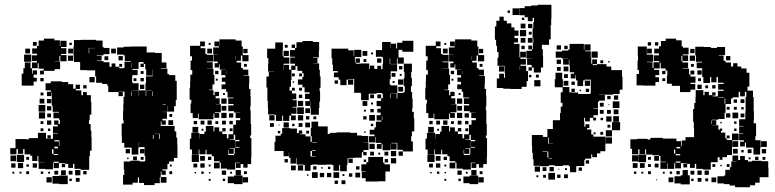

<svg xmlns="http://www.w3.org/2000/svg" viewBox="-20 -755 3250 805"><path d="M142 -490H138V-469H114V-493H135V-499H114V-523H135V-530H115V-552H135V-562H142V-585H164V-593H208V-586H231V-561H233V-584H259V-558H236V-553H258V-529H236V-524H259V-498H233V-521H229V-498H209V-497H232V-465H209V-458H164V-443H148V-459H163V-467H142ZM723 -149H724V-93H709V-78H689V-68H682V-45H661V-40H675V-22H657V-36H654V-13H650V13H628V21H584V12H563V-11H558V11H536V19H496V-21H501V-44H499V-78H526V-81H566V-78H587V-80H589V-101H586V-138H563V-159H562V-135H560V-107H532V-135H530V-136H501V-156H491V-185H490V-237H498V-251H496V-291H497V-320H498V-349H502V-371H478V-370H495V-352H477V-369H434V-395H430V-403H408V-408H383V-434H379V-460H345V-461H316V-495H290V-523H288V-559H290V-587H319V-588H383V-585H410V-559H414V-554H439V-528H414V-523H386V-521H406V-501H387V-499H414V-494H439V-475H448V-489H464V-475H480V-469H497V-470H502V-495H528V-498H503V-523H498V-526H471V-556H498V-559H527V-560H595V-535H630V-533H658V-493H678V-469H654V-467H682V-444H689V-440H715V-416H721V-336H717V-310H710V-287H682V-310H681V-286H662V-285H680V-257H661V-250H675V-232H657V-246H654V-227H712V-204H719V-178H723ZM118 -579H134V-563H118ZM271 -576H281V-566H271ZM378 -553V-554H352V-531H354V-553ZM86 -551H106V-531H86ZM266 -551H286V-531H266ZM446 -551H466V-531H446ZM81 -526H111V-496H81ZM265 -522H287V-500H265ZM477 -520H495V-502H477ZM434 -519V-503H418V-519ZM561 -493V-466H535V-462H557V-440H535V-432H534V-411H536V-406H561V-376H536V-375H560V-353H561V-376H590V-407H592V-435H620V-463H619V-438H593V-464H589V-487H583V-474H569V-488H582V-495H564V-493ZM134 -413H121V-396H71V-446H78V-469H84V-493H108V-469H114V-446H117V-460H135V-442H121V-429H134ZM531 -493H530V-470H531ZM480 -487H492V-475H480ZM570 -457H582V-445H570ZM377 -410H355V-432H377ZM149 -428H163V-414H149ZM569 -428H583V-414H569ZM552 -415H540V-427H552ZM360 -208H363V-179H364V-123H357V-100H354V-43H318V-47H292V-68H286V-51H266V-68H253V-71H227V-50H205V-72H226V-77H205V-72H202V-45H170V-47H142V-75H167V-76H141V-101H137V-80H115V-102H107V-108H83V-130H77V-110H55V-130H49V-108H23V-134H45V-172H87V-171H101V-176H139V-198H173V-174H179V-173H202V-195H222V-197H202V-225H222V-232H207V-250H225V-235H231V-253H228V-259H204V-283H227V-286H201V-312H197V-368H195V-352H177V-370H193V-376H171V-406H193V-414H239V-411H266V-402H287V-383H297V-400H315V-382H298V-376H321V-356H328V-369H344V-356H361V-328H363V-274H356V-251H353V-235H360ZM567 -400H585V-382H567ZM329 -384V-398H343V-384ZM617 -375H591V-352H593V-374H617ZM621 -372H619V-352H621ZM532 -353V-371H530V-353ZM162 -367V-355H150V-367ZM166 -321H146V-341H166ZM177 -340H195V-322H177ZM675 -318H662V-316H675ZM142 -315H170V-287H142ZM195 -292H177V-310H195ZM143 -284H169V-258H143ZM194 -279V-263H178V-279ZM690 -265V-277H702V-265ZM706 -231H686V-251H706ZM195 -232H177V-250H195ZM150 -247H162V-235H150ZM162 -205H150V-217H162ZM191 -216V-206H181V-216ZM648 -173H651V-194H628V-193H648ZM624 -189H621V-173H624ZM179 -188H193V-174H179ZM227 -144H229V-167H208V-162H227ZM223 -140H208V-133H223ZM507 -130H525V-112H507ZM567 -130H585V-112H567ZM198 -110H204V-129H198ZM223 -109H205V-105H223ZM81 -76H51V-106H81ZM48 -79H24V-103H48ZM538 -83V-99H554V-83ZM102 -85H90V-97H102ZM582 -97V-85H570V-97ZM519 -94V-88H513V-94ZM77 -50H55V-72H77ZM45 -52H27V-70H45ZM135 -52H117V-70H135ZM253 -54H239V-68H253ZM91 -56V-66H101V-56ZM692 -57V-65H700V-57ZM317 -20H295V-42H317ZM236 -21V-41H256V-21ZM208 -23V-39H224V-23ZM284 -23H268V-39H284ZM343 -24H329V-38H343ZM102 -25H90V-37H102ZM702 -25H690V-37H702ZM161 -26H151V-36H161ZM40 -27H32V-35H40ZM70 -27H62V-35H70ZM182 -27V-35H190V-27ZM200 -17H228V-19H264V17H228V15H200ZM678 -13V11H654V-13ZM197 10H175V-12H197ZM314 7H298V-9H314ZM281 4H271V-6H281Z M1029 -187V-176H1034V-96H1033V-67H1018V-52H1000V-67H989V-51H969V-71H985V-73H966V-44H932V-48H906V-73H901V-79H877V-100H868V-108H846V-127H842V-108H816V-128H813V-107H785V-128H776V-174H782V-198H816V-174H817V-193H837V-203H843V-227H875V-204H879V-221H899V-204H912V-193H931V-175H938V-192H958V-232H969V-251H987V-260H968V-282H987V-283H961V-289H937V-313H959V-319H937V-343H959V-346H934V-370H928V-381H909V-401H925V-412H910V-430H925V-440H908V-462H926V-463H901V-485H898V-472H880V-490H893V-497H875V-525H893V-526H874V-556H898V-561H879V-581H899V-562H900V-590H968V-585H993V-560H998V-524H1022V-498H996V-522H990V-500H972V-493H991V-470H998V-463H1021V-439H1001V-437H1025V-405H1024V-382H1030V-353H1031V-309H1029V-293H1031V-235H1033V-187ZM779 -321H782V-337H775V-385H777V-413H778V-442H786V-461H779V-501H785V-519H777V-563H819V-581H839V-561H821V-553H841V-529H847V-525H873V-497H847V-494H872V-468H847V-467H875V-441H879V-401H871V-379H856V-377H875V-356H880V-370H898V-352H884V-343H901V-319H884V-318H906V-284H881V-281H899V-261H879V-279H875V-255H813V-279H810V-260H788V-281H779ZM855 -575H863V-567H855ZM849 -551H869V-531H849ZM1000 -550H1018V-532H1000ZM968 -519H967V-504H968ZM1015 -487V-475H1003V-487ZM882 -458H896V-444H882ZM930 -445H931V-458H930ZM893 -425V-417H885V-425ZM915 -357V-365H923V-357ZM930 -320H908V-342H930ZM929 -311V-291H909V-311ZM930 -260H908V-282H930ZM940 -280H958V-262H940ZM868 -250V-232H850V-250ZM821 -249H837V-233H821ZM927 -249V-233H911V-249ZM792 -234V-248H806V-234ZM942 -248H956V-234H942ZM895 -247V-235H883V-247ZM811 -199H787V-223H811ZM912 -218H926V-204H912ZM955 -217V-205H943V-217ZM833 -215V-207H825V-215ZM966 -168V-136H984V-139H967V-163H984V-168H966V-190H960V-170H943V-168ZM961 -109H964V-134H943V-132H960V-110H938V-127H936V-109H937V-105H961ZM814 -76H784V-106H814ZM839 -81H819V-101H839ZM866 -84H852V-98H866ZM901 -49H877V-73H901ZM838 -52H820V-70H838ZM807 -53H791V-69H807ZM863 -57H855V-65H863ZM968 -20V-42H990V-20ZM928 -22H910V-40H928ZM1003 -25V-37H1015V-25ZM834 -26H824V-36H834ZM945 -27V-35H953V-27ZM802 -28H796V-34H802ZM856 -28V-34H862V-28ZM935 -15H961V-19H997V17H961V13H935ZM1020 10H998V-12H1020ZM924 4H914V-6H924ZM863 3H855V-5H863Z M1707 -204V-184H1704V-162H1711V-120H1669V-127H1646V-155H1644V-156H1621V-154H1643V-128H1617V-150H1616V-125H1584V-150H1580V-131H1560V-151H1579V-156H1555V-181H1553V-158H1527V-184H1550V-191H1530V-211H1550V-221H1556V-245H1579V-250H1559V-272H1576V-283H1562V-299H1576V-310H1559V-332H1578V-343H1585V-362H1581V-365H1559V-362H1526V-335H1494V-363H1492V-366H1465V-424H1440V-422H1461V-400H1439V-421H1433V-398H1407V-421H1400V-431H1380V-451H1396V-457H1376V-484H1373V-511H1370V-551H1440V-544H1463V-519H1465V-546H1495V-516H1468V-493H1471V-510H1489V-492H1472V-488H1492V-489H1528V-466H1531V-480H1549V-466H1562V-479H1578V-465H1584V-487H1586V-514H1583V-517H1556V-545H1582V-579H1618V-552H1619V-572H1641V-552H1645V-576H1667V-584H1713V-538H1667V-546H1651V-514H1673V-488H1647V-510H1644V-487H1616V-510H1614V-487H1616V-486H1645V-456H1618V-423H1614V-400H1619V-397H1646V-365H1619V-364H1643V-342H1646V-365H1672V-369H1677V-394H1673V-428H1676V-454H1673V-488H1707V-454H1704V-428H1707V-394H1703V-369H1708V-341H1710V-301H1708V-286H1715V-258H1717V-204ZM1132 -273V-275H1104V-304H1103V-332H1101V-388H1097V-434H1107V-454H1129V-455H1104V-487H1105V-511H1100V-551H1134V-577H1166V-545H1165V-520H1169V-514H1193V-488H1169V-483H1192V-463H1201V-480H1217V-488H1197V-514H1217V-517H1196V-545H1217V-554H1223V-578H1248V-583H1292V-579H1318V-543H1317V-514H1292V-512H1311V-490H1293V-489H1318V-462H1321V-435H1324V-387H1320V-373H1322V-329H1319V-302H1317V-274H1283V-302H1281V-329H1280V-311H1260V-331H1278V-340H1259V-362H1278V-368H1257V-389H1248V-400H1229V-422H1248V-433H1253V-448H1247V-458H1227V-478H1219V-462H1202V-419H1200V-391H1194V-375H1204V-363H1222V-339H1207V-335H1224V-307H1207V-304H1223V-278H1201V-271H1220V-251H1200V-270H1193V-248H1167V-270H1163V-248H1137V-273ZM1203 -554V-568H1217V-554ZM1174 -567H1186V-555H1174ZM1169 -542H1191V-520H1169ZM1500 -541H1520V-521H1500ZM1536 -535H1544V-527H1536ZM1561 -510H1579V-492H1561ZM1516 -507V-495H1504V-507ZM1167 -482V-463H1168V-482ZM1653 -478H1667V-464H1653ZM1638 -433H1622V-449H1638ZM1204 -447H1216V-435H1204ZM1234 -435V-447H1246V-435ZM1664 -445V-437H1656V-445ZM1649 -422H1671V-400H1649ZM1383 -418H1397V-404H1383ZM1634 -407H1626V-415H1634ZM1213 -414V-408H1207V-414ZM1670 -371H1650V-391H1670ZM1204 -387H1216V-375H1204ZM1234 -375V-387H1246V-375ZM1617 -362H1615V-343H1617ZM1532 -359H1548V-343H1532ZM1562 -343V-359H1578V-343ZM1247 -344H1233V-358H1247ZM1251 -310H1229V-332H1251ZM1500 -331H1520V-311H1500ZM1536 -317V-325H1544V-317ZM1226 -305H1254V-277H1226ZM1260 -301H1280V-281H1260ZM1547 -284H1533V-298H1547ZM1506 -287V-295H1514V-287ZM1552 -249H1528V-273H1552ZM1109 -272H1131V-250H1109ZM1229 -272H1251V-250H1229ZM1263 -254V-268H1277V-254ZM1503 -268H1517V-254H1503ZM1306 -267V-255H1294V-267ZM1581 -252H1583V-267H1581ZM1468 -94V-93H1441V-90H1437V-64H1434V-37H1406V-63H1402V-39H1378V-63H1372V-65H1347V-64H1313V-65H1288V-63H1282V-39H1258V-63H1252V-65H1224V-92H1222V-69H1198V-93H1192V-116H1191V-100H1169V-122H1131V-160H1135V-186H1157V-194H1163V-218H1197V-216H1225V-197H1233V-208H1247V-194H1236V-192H1261V-183H1282V-160H1287V-184H1283V-218H1286V-245H1314V-225H1354V-193H1363V-198H1391V-200H1449V-198H1477V-187H1496V-185H1524V-157H1504V-156H1525V-126H1504V-118H1517V-104H1503V-117H1497V-94ZM1191 -242V-220H1169V-242ZM1260 -241H1280V-221H1260ZM1128 -223H1112V-239H1128ZM1248 -239V-223H1232V-239ZM1215 -236V-226H1205V-236ZM1545 -236V-226H1535V-236ZM1148 -229V-233H1152V-229ZM1276 -207V-195H1264V-207ZM1155 -196H1145V-206H1155ZM1513 -204V-198H1507V-204ZM1308 -156V-158H1289V-156ZM1529 -152H1551V-130H1529ZM1303 -126H1289V-123H1303ZM1282 -122V-99H1288V-97H1303V-99H1288V-122ZM1641 -100H1619V-122H1641ZM1669 -102H1651V-120H1669ZM1548 -119V-103H1532V-119ZM1592 -119H1608V-103H1592ZM1566 -107V-115H1574V-107ZM1586 -73H1592V-66H1615V-36H1596V5H1567V6H1513V-8H1497V-34H1513V-36H1495V-66H1516V-75H1524V-97H1586ZM1641 -70H1619V-92H1641ZM1459 -90V-72H1441V-90ZM1187 -74H1173V-88H1187ZM1607 -88V-74H1593V-88ZM1515 -86V-76H1505V-86ZM1251 -40H1229V-62H1251ZM1220 -41H1200V-61H1220ZM1293 -44V-58H1307V-44ZM1487 -58V-44H1473V-58ZM1355 -46V-56H1365V-46ZM1327 -48V-54H1333V-48ZM1312 -9H1288V-33H1312ZM1402 -9H1378V-33H1402ZM1490 -11H1470V-31H1490ZM1339 -12H1321V-30H1339ZM1369 -12H1351V-30H1369ZM1457 -14H1443V-28H1457ZM1416 -17V-25H1424V-17ZM1273 -18H1267V-24H1273ZM1428 17H1412V1H1428ZM1397 16H1383V2H1397Z M2017 -187V-176H2022V-96H2021V-67H2006V-52H1988V-67H1977V-51H1957V-71H1973V-73H1954V-44H1920V-48H1894V-73H1889V-79H1865V-100H1856V-108H1834V-127H1830V-108H1804V-128H1801V-107H1773V-128H1764V-174H1770V-198H1804V-174H1805V-193H1825V-203H1831V-227H1863V-204H1867V-221H1887V-204H1900V-193H1919V-175H1926V-192H1946V-232H1957V-251H1975V-260H1956V-282H1975V-283H1949V-289H1925V-313H1947V-319H1925V-343H1947V-346H1922V-370H1916V-381H1897V-401H1913V-412H1898V-430H1913V-440H1896V-462H1914V-463H1889V-485H1886V-472H1868V-490H1881V-497H1863V-525H1881V-526H1862V-556H1886V-561H1867V-581H1887V-562H1888V-590H1956V-585H1981V-560H1986V-524H2010V-498H1984V-522H1978V-500H1960V-493H1979V-470H1986V-463H2009V-439H1989V-437H2013V-405H2012V-382H2018V-353H2019V-309H2017V-293H2019V-235H2021V-187ZM1767 -321H1770V-337H1763V-385H1765V-413H1766V-442H1774V-461H1767V-501H1773V-519H1765V-563H1807V-581H1827V-561H1809V-553H1829V-529H1835V-525H1861V-497H1835V-494H1860V-468H1835V-467H1863V-441H1867V-401H1859V-379H1844V-377H1863V-356H1868V-370H1886V-352H1872V-343H1889V-319H1872V-318H1894V-284H1869V-281H1887V-261H1867V-279H1863V-255H1801V-279H1798V-260H1776V-281H1767ZM1843 -575H1851V-567H1843ZM1837 -551H1857V-531H1837ZM1988 -550H2006V-532H1988ZM1956 -519H1955V-504H1956ZM2003 -487V-475H1991V-487ZM1870 -458H1884V-444H1870ZM1918 -445H1919V-458H1918ZM1881 -425V-417H1873V-425ZM1903 -357V-365H1911V-357ZM1918 -320H1896V-342H1918ZM1917 -311V-291H1897V-311ZM1918 -260H1896V-282H1918ZM1928 -280H1946V-262H1928ZM1856 -250V-232H1838V-250ZM1809 -249H1825V-233H1809ZM1915 -249V-233H1899V-249ZM1780 -234V-248H1794V-234ZM1930 -248H1944V-234H1930ZM1883 -247V-235H1871V-247ZM1799 -199H1775V-223H1799ZM1900 -218H1914V-204H1900ZM1943 -217V-205H1931V-217ZM1821 -215V-207H1813V-215ZM1954 -168V-136H1972V-139H1955V-163H1972V-168H1954V-190H1948V-170H1931V-168ZM1949 -109H1952V-134H1931V-132H1948V-110H1926V-127H1924V-109H1925V-105H1949ZM1802 -76H1772V-106H1802ZM1827 -81H1807V-101H1827ZM1854 -84H1840V-98H1854ZM1889 -49H1865V-73H1889ZM1826 -52H1808V-70H1826ZM1795 -53H1779V-69H1795ZM1851 -57H1843V-65H1851ZM1956 -20V-42H1978V-20ZM1916 -22H1898V-40H1916ZM1991 -25V-37H2003V-25ZM1822 -26H1812V-36H1822ZM1933 -27V-35H1941V-27ZM1790 -28H1784V-34H1790ZM1844 -28V-34H1850V-28ZM1923 -15H1949V-19H1985V17H1949V13H1923ZM2008 10H1986V-12H2008ZM1912 4H1902V-6H1912ZM1851 3H1843V-5H1851Z M2196 -459V-473H2209V-483H2190V-509H2209V-510H2187V-542H2210V-548H2195V-564H2211V-549H2214V-575H2216V-596H2213V-636H2216V-663H2219V-680H2213V-666H2193V-683H2180V-691H2158V-721H2180V-729H2207V-732H2234V-735H2292V-677H2291V-648H2288V-642H2289V-590H2282V-567H2252V-549H2256V-520H2257V-472H2248V-451H2218V-472H2210V-459ZM2129 -720H2157V-692H2129ZM2108 -711H2118V-701H2108ZM2162 -479H2186V-457H2194V-415H2188V-391H2167V-382H2119V-383H2090V-386H2063V-426H2073V-446H2093V-429H2097V-449H2096V-478H2095V-479H2066V-513H2070V-537H2064V-563H2060V-588H2055V-644H2061V-668H2074V-685H2092V-668H2105V-657H2124V-640H2137V-627H2154V-605H2137V-595H2152V-577H2135V-571H2158V-515H2161V-538H2185V-514H2162V-508H2185V-484H2162ZM2168 -671V-681H2178V-671ZM2183 -636H2163V-656H2183ZM2194 -655H2212V-637H2194ZM2186 -603H2160V-629H2186ZM2209 -622V-610H2197V-622ZM2163 -596H2183V-576H2163ZM2213 -576H2193V-596H2213ZM2588 -461V-433H2590V-379H2578V-361H2551V-358H2516V-333H2491V-328H2487V-302H2468V-300H2487V-272H2468V-262H2479V-250H2467V-261H2453V-246H2433V-261H2429V-243H2430V-224H2435V-234H2451V-218H2441V-212H2459V-191H2468V-182H2519V-150H2518V-121H2497V-112H2483V-96H2463V-108H2459V-90H2434V-85H2430V-59H2401V-58H2396V-33H2370V-58H2365V-62H2340V-59H2306V-62H2281V-58H2245V-60H2217V-87H2214V-114H2211V-143H2210V-189H2256V-181H2275V-214H2298V-251H2328V-281H2331V-308H2338V-324H2331V-368H2339V-389H2306V-423H2309V-450H2337V-423H2340V-390H2367V-368H2375V-367H2404V-361H2455V-364H2457V-421H2431V-418H2425V-394H2401V-418H2395V-440H2393V-426H2373V-446H2387V-452H2369V-480H2367V-505H2365V-484H2341V-508H2362V-509H2336V-513H2310V-539H2336V-543H2362V-547H2368V-571H2428V-546H2430V-569H2456V-543H2433V-540H2457V-512H2459V-488H2463V-506H2483V-486H2465V-482H2483V-486H2523V-476H2543V-461ZM2314 -565H2332V-547H2314ZM2180 -563V-549H2166V-563ZM2346 -563H2360V-549H2346ZM2460 -539H2486V-513H2460ZM2314 -505H2332V-487H2314ZM2497 -502H2509V-490H2497ZM2530 -499H2536V-493H2530ZM2072 -477H2094V-455H2072ZM2159 -477V-461H2160V-477ZM2343 -476H2363V-456H2343ZM2331 -474V-458H2315V-474ZM2361 -444V-428H2345V-444ZM2227 -430V-442H2239V-430ZM2208 -431H2198V-441H2208ZM2246 -393H2220V-419H2246ZM2432 -417H2454V-395H2432ZM2363 -396H2343V-416H2363ZM2376 -413H2390V-399H2376ZM2390 -369H2376V-383H2390ZM2450 -383V-369H2436V-383ZM2410 -373V-379H2416V-373ZM2515 -360H2491V-359H2515ZM2554 -337V-355H2572V-337ZM2526 -353H2540V-339H2526ZM2577 -302H2549V-330H2577ZM2495 -324H2511V-308H2495ZM2535 -318V-314H2531V-318ZM2553 -276V-296H2573V-276ZM2495 -294H2511V-278H2495ZM2541 -278H2525V-294H2541ZM2575 -244H2551V-268H2575ZM2544 -245H2522V-267H2544ZM2498 -251V-261H2508V-251ZM2580 -209H2546V-243H2580ZM2539 -232V-220H2527V-232ZM2546 -183H2520V-209H2546ZM2509 -190H2497V-202H2509ZM2477 -200V-192H2469V-200ZM2546 -153H2520V-179H2546ZM2298 -153V-154H2281V-178H2278V-153ZM2255 -120V-118H2275V-94H2279V-119H2276V-120ZM2294 -92H2281V-90H2294ZM2450 -69H2436V-83H2450ZM2244 -35H2222V-57H2244ZM2284 -37V-55H2302V-37ZM2271 -38H2255V-54H2271ZM2420 -39H2406V-53H2420ZM2349 -42V-50H2357V-42ZM2321 -44V-48H2325V-44ZM2307 -2H2279V-30H2307ZM2361 -8H2345V-24H2361ZM2330 -9H2316V-23H2330ZM2269 -10H2257V-22H2269ZM2237 -12H2229V-20H2237Z M2728 -396H2678V-397H2649V-445H2659V-461H2653V-501H2655V-522H2654V-560H2692V-526H2718V-496H2693V-494H2716V-470H2720V-494H2744V-499H2721V-523H2743V-531H2723V-551H2743V-561H2751V-583H2771V-593H2815V-586H2838V-561H2843V-555H2867V-527H2843V-523H2865V-499H2841V-521H2837V-499H2841V-493H2865V-469H2843V-467H2869V-443H2875V-434H2896V-408H2875V-403H2895V-379H2875V-369H2831V-395H2797V-404H2776V-438H2778V-459H2771V-468H2750V-492H2746V-468H2722V-462H2744V-440H2728V-431H2743V-411H2728ZM2696 -578H2710V-564H2696ZM2726 -578H2740V-564H2726ZM2989 -75H2961V-73H2960V-44H2926V-47H2899V-68H2893V-51H2873V-68H2861V-53H2845V-69H2860V-71H2835V-49H2811V-71H2807V-47H2779V-71H2777V-47H2749V-75H2773V-77H2749V-101H2743V-104H2716V-107H2689V-129H2685V-109H2661V-129H2656V-108H2630V-131H2623V-171H2651V-173H2695V-170H2707V-177H2759V-174H2816V-163H2835V-142H2838V-166H2854V-180H2890V-217H2889V-244H2886V-298H2891V-323H2896V-348H2897V-377H2929V-356H2934V-370H2952V-356H2966V-368H2980V-354H2968V-351H2990V-374H3014V-379H2991V-403H3014V-408H2990V-432H2984V-410H2962V-432H2957V-407H2929V-432H2924V-469H2901V-493H2924V-496H2898V-523H2895V-559H2931V-558H2960V-554H2986V-558H3020V-524H2994V-522H3014V-500H3022V-493H3045V-476H3054V-490H3072V-476H3088V-468H3110V-450H3122V-392H3114V-375H3137V-348H3140V-289H3141V-253H3140V-238H3150V-184H3147V-167H3169V-135H3167V-107H3139V-135H3137V-136H3108V-157H3103V-141H3083V-161H3099V-167H3079V-195H3096V-197H3079V-225H3096V-227H3079V-255H3105V-289H3106V-348H3109V-370H3103V-351H3083V-370H3077V-347H3052V-342H3045V-319H3022V-282H3018V-256H2991V-253H2964V-251H2983V-231H2967V-230H2992V-211H2998V-216H3008V-206H3003V-199H3021V-175H3027V-168H3049V-195H3077V-167H3050V-134H3049V-105H3028V-96H3009V-85H2997V-96H2989ZM2693 -551H2713V-531H2693ZM2874 -550H2892V-532H2874ZM2872 -522H2894V-500H2872ZM3024 -520H3042V-502H3024ZM2889 -487V-475H2877V-487ZM2904 -460H2922V-442H2904ZM2875 -459H2891V-443H2875ZM2756 -458H2770V-444H2756ZM2769 -427V-415H2757V-427ZM2919 -427V-415H2907V-427ZM2922 -382H2904V-400H2922ZM2966 -398H2980V-384H2966ZM2937 -385V-397H2949V-385ZM2993 -346H3014V-348H2993ZM3018 -320H3021V-342H3018ZM3085 -339H3101V-323H3085ZM3056 -338H3070V-324H3056ZM3027 -295V-307H3039V-295ZM3069 -307V-295H3057V-307ZM3098 -306V-296H3088V-306ZM3051 -283H3075V-259H3051ZM3042 -262H3024V-280H3042ZM3101 -263H3085V-279H3101ZM2963 -250H2961V-235H2963ZM3058 -246H3068V-236H3058ZM3006 -244V-238H3000V-244ZM3068 -206H3058V-216H3068ZM3027 -187H3039V-175H3027ZM3051 -163H3075V-139H3051ZM3171 -163H3195V-139H3171ZM2832 -133V-139H2816V-133ZM3073 -131V-111H3053V-131ZM3174 -130H3192V-112H3174ZM3115 -129H3131V-113H3115ZM2811 -128H2806V-111H2811ZM3098 -126V-116H3088V-126ZM2813 -104H2832V-109H2813ZM2689 -75H2657V-107H2689ZM2656 -78H2630V-104H2656ZM3201 -79V-50H3202V-12H3165V11H3146V22H3124V30H3062V23H3039V17H3015V14H2988V-16H3015V-19H3021V-43H3040V-54H3046V-78H3070V-79H3051V-103H3075V-84H3083V-101H3103V-84H3116V-78H3133V-81H3173V-79ZM2743 -81H2723V-101H2743ZM3160 -98V-84H3146V-98ZM2709 -85H2697V-97H2709ZM3189 -97V-85H3177V-97ZM3127 -95V-87H3119V-95ZM2833 -73V-78H2813V-73ZM2653 -51H2633V-71H2653ZM2683 -51H2663V-71H2683ZM2741 -53H2725V-69H2741ZM2709 -55H2697V-67H2709ZM2979 -67V-55H2967V-67ZM3039 -55H3027V-67H3039ZM3006 -64V-58H3000V-64ZM2842 -42H2864V-20H2872V18H2834V14H2808V-16H2834V-20H2842ZM2922 -22H2904V-40H2922ZM2952 -22H2934V-40H2952ZM2891 -23H2875V-39H2891ZM2816 -24V-38H2830V-24ZM2709 -25H2697V-37H2709ZM2648 -26H2638V-36H2648ZM2788 -26V-36H2798V-26ZM2677 -27H2669V-35H2677ZM2767 -27H2759V-35H2767ZM2803 9H2783V-11H2803ZM2983 9H2963V-11H2983ZM2921 7H2905V-9H2921ZM2949 5H2937V-7H2949ZM2888 4H2878V-6H2888ZM2735 1H2731V-3H2735Z"/></svg>

Font: Rubik-Storm
Style: Regular
Weight: 400
Designer: NaN (generative design), Hubert & Fischer (Rubik source font outlines)
Foundry: NaN, Hubert & Fischer
Version: Version 1.000